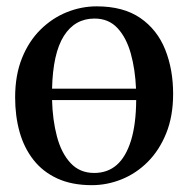

<svg xmlns="http://www.w3.org/2000/svg" viewBox="-20 -558 578 590"><path d="M262 11Q201 11 156.2 -9.5Q111.5 -30 82.8 -66.8Q54 -103.5 40.2 -152.5Q26.5 -201.5 26.5 -258.5Q26.5 -327 47.5 -379.2Q68.5 -431.5 104.5 -467Q140.5 -502.5 185.2 -520.5Q230 -538.5 277 -538.5Q359 -538.5 411 -502.8Q463 -467 487.5 -406Q512 -345 512 -269.5Q512 -201 490.8 -148.5Q469.5 -96 434 -60.5Q398.5 -25 353.8 -7Q309 11 262 11ZM269.5 -26.5Q310.5 -26.5 338.8 -51.2Q367 -76 382.5 -126Q398 -176 398.5 -250.5H140Q141.5 -189.5 155 -138.5Q168.5 -87.5 196.8 -57Q225 -26.5 269.5 -26.5ZM140 -285.5H398Q395.5 -344.5 382 -393.2Q368.5 -442 341.2 -471.5Q314 -501 270.5 -501Q210 -501 176.2 -447.5Q142.5 -394 140 -285.5Z"/></svg>

Font: Merriweather 96pt
Style: Regular
Weight: 400
Version: Version 2.100